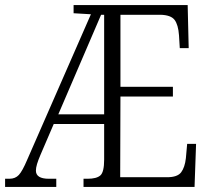

<svg xmlns="http://www.w3.org/2000/svg" viewBox="-22 -734 828 754"><path d="M-2 0V-32H15Q38 -32 52 -47Q66 -62 85 -107L335 -678L267 -682V-714H715L719 -545H684L681 -595Q678 -637 663.5 -656Q649 -675 608 -676H451V-393H657V-355H451L450 -38H634Q675 -38 689.5 -57.5Q704 -77 708 -113L713 -169H748L742 0H306V-32H322Q357 -32 372 -45Q387 -58 387 -107V-247H189L137 -126Q128 -105 123.5 -90Q119 -75 119 -64Q119 -32 170 -32H199V0ZM207 -285H387V-676H375Z"/></svg>

Font: Noto Serif Condensed Light
Style: Regular
Weight: 300
Width: 3
Designer: Monotype Design Team
Foundry: Monotype Imaging Inc.
Version: Version 2.013